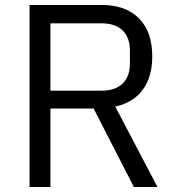

<svg xmlns="http://www.w3.org/2000/svg" viewBox="-20 -753 711 773"><path d="M183 -316V0H99V-733H390Q486 -733 539.5 -679Q593 -625 593 -526Q593 -444 555 -392Q517 -340 444 -324L614 0H519L357 -316ZM390 -388Q444 -388 473.5 -416.5Q503 -445 503 -497V-550Q503 -602 473.5 -630.5Q444 -659 390 -659H183V-388Z"/></svg>

Font: IBM Plex Sans SC
Style: Regular
Weight: 400
Designer: Mike Abbink; Paul van der Laan; Pieter van Rosmalen; Eunyou Noh; Wujin Sim; Chorong Kim; Dohee Lee; Yejin We; Jinhee Kim
Foundry: Sandoll Inc.
Version: Version 1.000